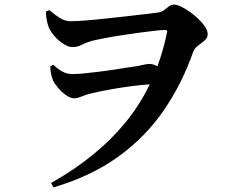

<svg xmlns="http://www.w3.org/2000/svg" viewBox="-20 -755 1040 832"><path d="M201 38Q405 -76 531 -233.5Q657 -391 703 -611Q706 -620 703.5 -622.5Q701 -625 694 -625Q680 -625 648.5 -621.5Q617 -618 577 -612.5Q537 -607 496 -600.5Q455 -594 422.5 -587.5Q390 -581 375 -577Q347 -568 331 -559.5Q315 -551 294 -551Q277 -551 255.5 -564.5Q234 -578 216.5 -598Q199 -618 191 -637Q186 -651 182.5 -668.5Q179 -686 179 -705L194 -711Q217 -691 239.5 -677Q262 -663 286 -663Q308 -663 347 -666Q386 -669 432.5 -674Q479 -679 524.5 -684Q570 -689 606 -693.5Q642 -698 659 -700Q679 -702 690.5 -710.5Q702 -719 711.5 -727Q721 -735 735 -735Q749 -735 773 -722Q797 -709 821.5 -689Q846 -669 863 -647Q880 -625 880 -607Q880 -591 866.5 -579.5Q853 -568 838 -557Q823 -546 817 -530Q769 -393 690.5 -278Q612 -163 494.5 -77.5Q377 8 212 57ZM301 -329Q286 -329 267 -342Q248 -355 232.5 -373.5Q217 -392 210 -406Q204 -421 201 -437Q198 -453 198 -468L211 -474Q234 -453 253 -443.5Q272 -434 294 -434Q316 -434 345 -437Q374 -440 407.5 -444Q441 -448 473.5 -453Q506 -458 533 -462.5Q560 -467 577 -469Q595 -473 607 -475.5Q619 -478 626 -478Q643 -478 655.5 -471Q668 -464 678 -458L659 -391Q623 -390 582.5 -385.5Q542 -381 503.5 -375Q465 -369 432 -362.5Q399 -356 379 -351Q361 -347 347.5 -342Q334 -337 323 -333Q312 -329 301 -329Z"/></svg>

Font: Noto Serif JP ExtraLight
Style: Bold
Weight: 700
Version: Version 2.003-H1;hotconv 1.1.1;makeotfexe 2.6.0